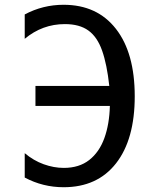

<svg xmlns="http://www.w3.org/2000/svg" viewBox="-20 -762 642 796"><path d="M243.7 14.2Q157.7 14.2 82.5 -25.9V-127Q119.1 -96.2 161.1 -81.1Q203.1 -65.9 244.6 -65.9Q308.1 -65.9 349.9 -98.6Q391.6 -131.3 412.6 -189.2Q433.6 -247.1 435.5 -322.8H127V-405.8H433.1Q423.3 -495.6 403.3 -552.2Q383.3 -608.9 346.4 -635.5Q309.6 -662.1 249 -662.1Q155.8 -662.1 82.5 -601.1V-702.1Q157.7 -742.2 243.7 -742.2Q382.8 -742.2 460.7 -642.3Q538.6 -542.5 538.6 -362.8Q538.6 -184.1 461.2 -85Q383.8 14.2 243.7 14.2Z"/></svg>

Font: Vazir Code Hack
Style: Code-Hack
Weight: 400
Foundry: DejaVu fonts team - Redesigned by Saber Rastikerdar
Version: Version 1.1.2